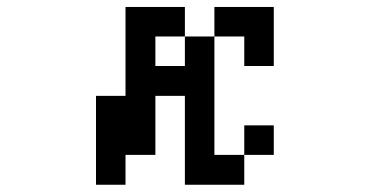

<svg xmlns="http://www.w3.org/2000/svg" viewBox="-20 -462 1040 540"><path d="M417 -276.4H500V-359.4H417ZM250 57.6V-192.4H333V-442.4H500V-359.4H583V-442.4H750V-276.4H667V-359.4H583V-26.4H667V57.6H500V-192.4H417V-26.4H333V57.6ZM667 -26.4V-109.4H750V-26.4Z"/></svg>

Font: KH Dot Dougenzaka 12
Style: Regular
Weight: 400
Designer: Original version for X68000 by Keitarou Hiraki (http://hp.vector.co.jp/authors/VA000874/) / TrueType conversion by Homem
Version: Version 1.00.20150527